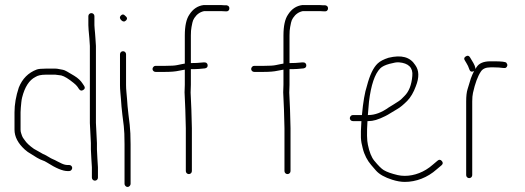

<svg xmlns="http://www.w3.org/2000/svg" viewBox="-20 -705 2080 761"><path d="M199.5 -409H161.2C143.5 -409 129.5 -406 120.5 -400C95.7 -387.6 78.1 -360.3 67.5 -318C66.2 -312.7 65.2 -306.5 64.5 -299.5L62.5 -278.5C61.8 -271.5 61.5 -265.3 61.5 -260V-191C61.5 -186.3 62.2 -182 63.5 -178L67.5 -166C68.8 -162 72.2 -156.7 77.5 -150C84.5 -139.1 96.8 -127.4 114.5 -115L139.5 -101C146.8 -96.3 153 -93.2 157.9 -91.5C161.6 -89.8 166.6 -87 172.9 -83C179.1 -79 184.7 -76 189.5 -74.1C194.4 -72.2 200.2 -69.3 207 -65.5C210 -63.8 215.7 -61 224.2 -57C232.7 -53 240.5 -51 247.5 -51H254.2C257.6 -51 260.4 -49.8 262.7 -47.5C265.1 -45.2 266.2 -42.5 266.2 -39.5C266.2 -36.5 265.1 -33.7 262.7 -31C260.4 -28.3 257.6 -27 254.2 -27H247.5C228.7 -27 201.5 -38.3 166.1 -61C159.9 -65 153.8 -67.8 148.5 -69.5C143.2 -71.2 135.8 -74.7 126.5 -80L102.5 -95C93.8 -99.7 85.7 -105.5 78 -112.5C51 -137.2 37.5 -163.3 37.5 -191V-260C37.5 -291.3 43.2 -324 54.5 -358C68.5 -393.1 92.3 -416.9 125.8 -429.5C132.1 -431.8 144.3 -433 161.2 -433H200.2C204.2 -433 208.4 -432.5 212.6 -431.5C216.9 -430.5 222.6 -429.4 229.8 -428.3C237.1 -427.1 250.2 -419.2 274.3 -404.6C289 -395.6 300 -385.4 307.2 -374L313.2 -365C317.9 -358.3 316.9 -352.8 310.2 -348.5C303.6 -344.2 297.9 -345.3 293.2 -352L287.2 -361C283.9 -365.7 278.9 -370.7 272.2 -376C251.8 -392.4 236.4 -402.4 222.7 -406ZM342.2 -74 340.2 -113V-138L336.2 -217.5V-523L334.2 -553C331.6 -579.7 330.2 -597 330.2 -605V-641C330.2 -644.3 331.4 -647.2 333.7 -649.5C336.1 -651.8 338.9 -653 342.2 -653C345.6 -653 348.4 -651.8 350.7 -649.5C353.1 -647.2 354.2 -644.3 354.2 -641V-605C354.2 -599.7 354.6 -594.7 355.2 -590C355.9 -585.3 356.4 -580 356.7 -574C357.1 -568 357.6 -561.3 358.2 -554L360.2 -523V-218L364.2 -138V-113L366.2 -74L368.2 -42V-1C368.2 2.3 367.1 5.2 364.7 7.5C362.4 9.8 359.6 11 356.2 11C352.9 11 350.1 9.8 347.7 7.5C345.4 5.2 344.2 2.3 344.2 -1V-42Z M485.6 36C488.9 36 491.8 34.7 494.1 32C496.4 29.3 497.6 26.7 497.6 24V-133C497.6 -164.6 496.4 -190.4 494.1 -210.5C492.4 -224.8 490.8 -238.5 489.1 -251.5C487.4 -264.5 486.3 -275.5 485.6 -284.5L483.6 -311.5C482.9 -320.5 482.1 -330 481.1 -340C480.1 -350 479.6 -359.3 479.6 -368V-490C479.6 -493.3 478.4 -496.2 476.1 -498.5C473.8 -500.8 470.9 -502 467.6 -502C464.3 -502 461.4 -500.8 459.1 -498.5C456.8 -496.2 455.6 -493.3 455.6 -490V-367.5C455.6 -358.5 456.1 -348.8 457.1 -338.5C458.1 -328.2 458.9 -318.5 459.6 -309.5L461.6 -282.5C462.3 -273.5 463.4 -262.5 465.1 -249.5C466.8 -236.5 468.6 -221.8 470.6 -205.5C472.6 -189.2 473.6 -165 473.6 -133V24C473.6 26.7 474.8 29.3 477.1 32C479.4 34.7 482.3 36 485.6 36ZM459.1 -643.5C453.4 -637.8 453.9 -631.7 460.6 -625C467.3 -618.3 473.6 -618 479.7 -624.1C485.7 -630.1 484.4 -636.4 475.6 -643C470.3 -649 464.8 -649.2 459.1 -643.5Z M714.5 -271 716.5 -197V-27C716.5 -23.7 717.7 -20.8 720 -18.5C722.3 -16.2 725.2 -15 728.5 -15C731.8 -15 734.7 -16.2 737 -18.5C739.3 -20.8 740.5 -23.7 740.5 -27V-197L738.5 -271L735.5 -338C736.2 -349.3 736.5 -359.7 736.5 -369V-431H751.5C760.8 -431 774.5 -432 792.5 -434C800.3 -435.6 803.8 -440.1 803 -447.5C802.7 -450.5 801.2 -453.2 798.5 -455.5C795.8 -457.8 789.2 -458.3 778.5 -457C767.8 -455.7 753.8 -455 736.5 -455V-564C736.5 -578 737.3 -589.2 739 -597.5L742.5 -615C743.8 -621.7 746.5 -628 750.5 -634C760.3 -648.8 773.3 -657.8 789.5 -661H855.5C859.5 -661 864.7 -660.7 871.2 -660.2C877.7 -659.6 882.1 -660.2 884.5 -662C887.2 -664 888.7 -666.7 889 -670C889.8 -677.8 886.3 -682.4 878.5 -684H870.5C865.2 -684.7 860.2 -685 855.5 -685H787.5C763.7 -682 744.7 -669.4 730.5 -647C718.5 -629.7 712.5 -602 712.5 -564V-453C709.2 -452.3 705.5 -451.7 701.5 -451C697.5 -450.3 691.1 -449 682.2 -447C673.4 -445 657.5 -444 634.5 -444H596.5C593.2 -444 590.3 -442.7 588 -440C585.7 -437.3 584.5 -434.5 584.5 -431.5C584.5 -428.5 585.7 -425.8 588 -423.5C590.3 -421.2 593.2 -420 596.5 -420H634.5C657.3 -420 675.3 -421.5 688.5 -424.5C695.8 -426.2 701.2 -427.2 704.5 -427.5C707.8 -427.8 710.5 -428.3 712.5 -429V-369C712.5 -359.7 712.2 -349.7 711.5 -339Z M1105.5 -271 1107.5 -197V-27C1107.5 -23.7 1108.7 -20.8 1111 -18.5C1113.3 -16.2 1116.2 -15 1119.5 -15C1122.8 -15 1125.7 -16.2 1128 -18.5C1130.3 -20.8 1131.5 -23.7 1131.5 -27V-197L1129.5 -271L1126.5 -338C1127.2 -349.3 1127.5 -359.7 1127.5 -369V-431H1142.5C1151.8 -431 1165.5 -432 1183.5 -434C1191.3 -435.6 1194.8 -440.1 1194 -447.5C1193.7 -450.5 1192.2 -453.2 1189.5 -455.5C1186.8 -457.8 1180.2 -458.3 1169.5 -457C1158.8 -455.7 1144.8 -455 1127.5 -455V-564C1127.5 -578 1128.3 -589.2 1130 -597.5L1133.5 -615C1134.8 -621.7 1137.5 -628 1141.5 -634C1151.3 -648.8 1164.3 -657.8 1180.5 -661H1246.5C1250.5 -661 1255.7 -660.7 1262.2 -660.2C1268.7 -659.6 1273.1 -660.2 1275.5 -662C1278.2 -664 1279.7 -666.7 1280 -670C1280.8 -677.8 1277.3 -682.4 1269.5 -684H1261.5C1256.2 -684.7 1251.2 -685 1246.5 -685H1178.5C1154.7 -682 1135.7 -669.4 1121.5 -647C1109.5 -629.7 1103.5 -602 1103.5 -564V-453C1100.2 -452.3 1096.5 -451.7 1092.5 -451C1088.5 -450.3 1082.1 -449 1073.2 -447C1064.4 -445 1048.5 -444 1025.5 -444H987.5C984.2 -444 981.3 -442.7 979 -440C976.7 -437.3 975.5 -434.5 975.5 -431.5C975.5 -428.5 976.7 -425.8 979 -423.5C981.3 -421.2 984.2 -420 987.5 -420H1025.5C1048.3 -420 1066.3 -421.5 1079.5 -424.5C1086.8 -426.2 1092.2 -427.2 1095.5 -427.5C1098.8 -427.8 1101.5 -428.3 1103.5 -429V-369C1103.5 -359.7 1103.2 -349.7 1102.5 -339Z M1438 -249C1439.5 -269 1441 -286.7 1442.5 -302C1450.5 -368 1465.4 -412 1487.1 -434C1494.4 -441.3 1506.6 -447.3 1523.9 -452C1541.1 -456.7 1553.5 -458.7 1561 -458C1599.2 -454.8 1617.7 -436.8 1614.2 -404C1611.3 -368.4 1600.9 -341.9 1583.1 -324.5C1579.4 -320.8 1575.3 -316.8 1571 -312.4C1566.7 -308 1556.3 -300.9 1540 -291C1534.5 -287.7 1528 -283.7 1520.5 -279C1492.6 -259 1465.9 -249 1440.2 -249ZM1436.5 -225H1440.2C1449.6 -225 1459.5 -226.5 1469.9 -229.5C1475.6 -231.2 1481.6 -233.3 1487.9 -236C1494.1 -238.7 1500.6 -241.7 1507.4 -245C1514.1 -248.3 1521.1 -252.3 1528.4 -257C1535.6 -261.7 1544.6 -267 1555.2 -273.1C1565.8 -279.1 1578.8 -289.8 1594 -305C1607.9 -319.4 1619.2 -338.7 1628.1 -363C1642.1 -398.1 1641.3 -426.3 1625.6 -447.5C1605.4 -479.1 1571 -488.6 1519.8 -476C1500.8 -470 1486.5 -462.5 1477 -453.5C1459.6 -437.1 1445.6 -407.6 1434.5 -365C1425.8 -339 1419.2 -300.3 1414.5 -249H1378.5C1375.2 -249 1372.3 -247.7 1370 -245C1367.7 -242.3 1366.5 -239.5 1366.5 -236.5C1366.5 -233.5 1367.7 -230.8 1370 -228.5C1372.3 -226.2 1375.2 -225 1378.5 -225H1412.5C1410.5 -194.3 1409.8 -172.3 1410.5 -159C1411.2 -145.7 1413.5 -132 1417.5 -118C1424.1 -90.2 1436.7 -68.1 1450.8 -51.5C1457.2 -43.8 1463.8 -36.3 1470.2 -29C1483.3 -14.1 1504.9 -1.9 1534.9 7.5C1553 13.2 1569.6 16 1584.6 16C1628.5 16 1674 -0.7 1711.1 -34L1730.1 -50C1736.1 -55.3 1736.4 -61 1731.1 -67C1725.7 -73 1720.1 -73.3 1714.1 -68L1695.1 -52C1662.1 -22.7 1621.9 -8 1584.6 -8C1574.4 -8 1565 -9 1556.5 -11C1531.5 -16.9 1512.9 -23.5 1500.7 -30.9C1491.9 -36.2 1479.5 -48.5 1463.5 -68C1452.4 -81.5 1444 -102.5 1438.2 -131.1C1434.3 -147.9 1433.5 -179.2 1436.5 -225Z M1855.7 -422C1857.7 -422.7 1859 -423.7 1859.7 -425C1854 -413.7 1849.5 -403.3 1846.2 -394L1833.2 -351.5C1829.5 -339.8 1827.7 -323.7 1827.7 -303V-11C1827.7 -7.7 1828.9 -4.8 1831.2 -2.5C1833.5 -0.2 1836.4 1 1839.7 1C1843 1 1845.9 -0.2 1848.2 -2.5C1850.5 -4.8 1851.7 -7.7 1851.7 -11V-303C1851.7 -316.7 1852.7 -328 1854.7 -337C1863 -374.5 1873.4 -402.5 1885.7 -421C1892.8 -432.3 1905.4 -438 1923.7 -438H1938.7C1951.6 -438 1963.2 -437.2 1973.4 -435.7C1979.3 -434.8 1983.4 -435.2 1985.7 -437C1988.4 -439 1990 -441.7 1990.7 -445C1991.4 -448.3 1990.2 -452 1987.2 -456C1984.2 -460 1968 -462 1938.7 -462H1923.7C1896.7 -462 1878.3 -454.2 1868.7 -438.5C1866 -434.2 1864.4 -431.7 1863.7 -431C1865.7 -436.9 1860.7 -449.2 1848.7 -468L1842.7 -478C1838.7 -484.7 1833.2 -485.8 1826.2 -481.5C1819.2 -477.2 1818 -471.7 1822.7 -465L1828.7 -455C1833.1 -448.3 1837.1 -439.7 1840.7 -429C1843.4 -421.7 1848.4 -419.3 1855.7 -422Z"/></svg>

Font: Proton
Style: SeBdCnd
Weight: 500
Version: Version 1.017